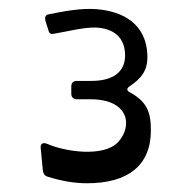

<svg xmlns="http://www.w3.org/2000/svg" viewBox="-20 -756 438 439"><path d="M179 -337C273 -337 325 -378 325 -458C325 -500 316 -524 275 -546C270 -549 270 -553 274 -557C304 -577 318 -595 317 -629C315 -700 263 -730 201 -735C165 -738 125 -730 90 -723C83 -721 82 -715 84 -708L90 -689C92 -680 95 -677 104 -679C135 -684 171 -694 200 -693C238 -691 266 -672 266 -629C266 -592 239 -571 189 -571H156C148 -571 143 -567 143 -558V-541C143 -534 148 -529 156 -529H187C275 -529 284 -468 250 -431C217 -396 129 -409 88 -427C79 -431 72 -428 73 -418L78 -366C79 -359 82 -354 89 -352C121 -342 150 -337 179 -337Z"/></svg>

Font: OpenDyslexic3
Style: Regular
Weight: 400
Designer: Abelardo Gonzalez
Version: Version 3.001;PS 003.001;hotconv 1.0.88;makeotf.lib2.5.64775